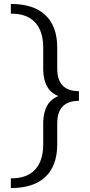

<svg xmlns="http://www.w3.org/2000/svg" viewBox="-20 -731 454 973"><path d="M35 222V173Q117 173 158 128.5Q199 84 199 0V-104Q199 -170 227 -208Q255 -246 325 -258V-231Q255 -242 227 -280Q199 -318 199 -383V-489Q199 -573 158 -617.5Q117 -662 35 -662V-711Q150 -711 210 -654.5Q270 -598 270 -489V-383Q270 -326 297.5 -297.5Q325 -269 380 -269V-220Q325 -220 297.5 -191.5Q270 -163 270 -106V0Q270 109 210 165.5Q150 222 35 222Z"/></svg>

Font: Ysabeau Office Medium
Style: Regular
Weight: 500
Designer: Christian Thalmann (Catharsis Fonts)
Version: Version 2.001;gftools[0.9.30]; featfreeze: tnum,lnum,ss02